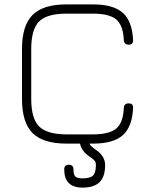

<svg xmlns="http://www.w3.org/2000/svg" viewBox="-20 -653 695 873"><path d="M283 0Q176 0 128 -48Q80 -96 80 -203V-430Q80 -537 128 -585Q176 -633 282 -633H403Q495 -633 538 -595Q581 -557 585 -472Q587 -450 565 -450Q544 -450 543 -471Q540 -538 508.5 -564.5Q477 -591 403 -591H282Q193 -591 157.5 -555Q122 -519 122 -430V-203Q122 -114 158 -78Q194 -42 283 -42H403Q477 -42 508.5 -68.5Q540 -95 543 -162Q544 -183 565 -183Q587 -183 585 -161Q581 -76 538 -38Q495 0 403 0H387Q391 11 413 26Q458 56 458 97Q458 150 433 175Q408 200 355 200Q272 200 272 117Q272 96 293 96Q314 96 314 117Q314 141 322.5 149.5Q331 158 355 158Q390 158 403 145Q416 132 416 97Q416 86 411 79Q406 72 390 61Q350 35 344 0Z"/></svg>

Font: Jura Light
Style: Regular
Weight: 300
Designer: Daniel Johnson, Alexei Vanyashin
Foundry: Daniel Johnson
Version: Version 5.103